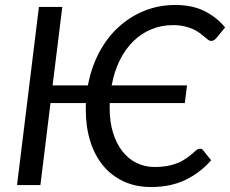

<svg xmlns="http://www.w3.org/2000/svg" viewBox="-20 -744 925 772"><path d="M333.5 -400.5Q347 -473.5 378.8 -533.2Q410.5 -593 456.8 -635.2Q503 -677.5 561 -700.8Q619 -724 685 -724Q753 -724 802.2 -699.5Q851.5 -675 885 -633.5L849.5 -590.5Q845.5 -586 840.8 -582.8Q836 -579.5 828 -579.5Q822.5 -579.5 816.5 -584.2Q810.5 -589 802.2 -596Q794 -603 783 -611.2Q772 -619.5 756.8 -626.5Q741.5 -633.5 721.2 -638.2Q701 -643 674.5 -643Q629.5 -643 589.2 -626.5Q549 -610 516.8 -578.8Q484.5 -547.5 462 -502.5Q439.5 -457.5 429 -400.5H732L723 -329.5H421.5Q421 -324.5 421 -319.5Q421 -314.5 421 -309Q421 -254 434.5 -210.2Q448 -166.5 472 -135.8Q496 -105 529.2 -88.8Q562.5 -72.5 602.5 -72.5Q630 -72.5 652.2 -76.5Q674.5 -80.5 694 -88.5Q713.5 -96.5 731.2 -109Q749 -121.5 767 -138.5Q771 -141.5 775.5 -143.8Q780 -146 784 -146Q792 -146 797 -139.5L829 -99.5Q784 -48.5 724.8 -20.2Q665.5 8 587 8Q525.5 8 476.8 -14.8Q428 -37.5 394.2 -78.5Q360.5 -119.5 342.8 -176.5Q325 -233.5 325 -301.5Q325 -308.5 325 -315.5Q325 -322.5 325.5 -329.5H183L142.5 0H48.5L136.5 -716H230.5L191.5 -400.5Z"/></svg>

Font: Lato 2
Style: Italic
Weight: 400
Italic angle: -7°
Designer: Lukasz Dziedzic with Adam Twardoch and Botio Nikoltchev
Foundry: tyPoland Lukasz Dziedzic
Version: Version 2.015; 2015-08-06; http://www.latofonts.com/